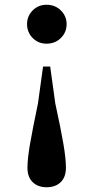

<svg xmlns="http://www.w3.org/2000/svg" viewBox="-20 -572 395 811"><path d="M176.8 -551.9Q212.7 -551.9 237.1 -527.9Q261.4 -503.9 261.4 -470.1Q261.4 -435.5 237.1 -411.5Q212.7 -387.5 176.8 -387.5Q141.7 -387.5 118 -411.5Q94.3 -435.5 94.3 -470.1Q94.3 -503.9 118 -527.9Q141.7 -551.9 176.8 -551.9ZM176.8 218.9Q140.3 218.9 118.1 197.5Q96 176.2 96 136.4Q96 99 106.7 36.8Q117.5 -25.5 140.5 -135.9L161.9 -291.1H192L213.4 -135.9Q237.5 -25.5 248 36.8Q258.5 99 258.5 136.4Q258.5 176.2 236.3 197.5Q214.1 218.9 176.8 218.9Z"/></svg>

Font: Noto Serif JP
Style: Regular
Weight: 200
Designer: Ryoko NISHIZUKA 西塚涼子 (kana & ideographs); Frank Grießhammer (Latin, Greek & Cyrillic); Wenlong ZHANG 张文龙 (bopomofo); San
Foundry: Adobe
Version: Version 2.001;hotconv 1.1.0;makeotfexe 2.6.0